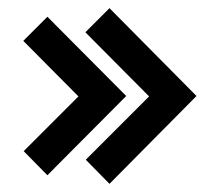

<svg xmlns="http://www.w3.org/2000/svg" viewBox="-20 -573 505 470"><path d="M248 -123 190 -182 345 -337 189 -494 248 -553 461 -338ZM96 -144 38 -203 172 -337 37 -473 96 -532 289 -338Z"/></svg>

Font: Kreon Light Medium
Style: Regular
Weight: 500
Version: Version 2.002